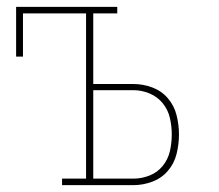

<svg xmlns="http://www.w3.org/2000/svg" viewBox="-20 -540 640 560"><path d="M161 0V-19H231V-501H47V-375H27V-520H322V-501H252V-295H369Q397 -295 424 -285Q451 -275 469.5 -253.5Q488 -232 495 -204Q502 -176 502 -148Q502 -119 495 -91Q488 -63 469.5 -41.5Q451 -20 424 -10Q397 0 369 0ZM369 -19Q393 -19 416 -28Q439 -37 454.5 -56Q470 -75 475.5 -99Q481 -123 481 -148Q481 -172 475.5 -196Q470 -220 454.5 -239Q439 -258 416 -267.5Q393 -277 369 -277H252V-19Z"/></svg>

Font: Iosevka HT Thin Extended
Style: Regular
Weight: 100
Width: 7
Monospace: yes
Designer: Belleve Invis
Foundry: Belleve Invis
Version: Version 32.3.0; ttfautohint (v1.8.4)